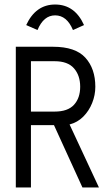

<svg xmlns="http://www.w3.org/2000/svg" viewBox="-20 -830 490 850"><path d="M50 0V-623H215Q314 -623 358 -574.5Q402 -526 402 -446Q402 -409 388 -374Q374 -339 348.5 -313.5Q323 -288 288 -279L418 0H345L219 -276H117V0ZM117 -336H222Q280 -336 307.5 -366Q335 -396 335 -446Q335 -496 307.5 -527.5Q280 -559 222 -559H117ZM146 -697 96 -719Q138 -810 224 -810Q311 -810 352 -719L303 -697Q276 -762 224 -762Q173 -762 146 -697Z"/></svg>

Font: Inconsolata SemiCondensed
Style: Regular
Weight: 400
Width: 4
Monospace: yes
Designer: Raph Levien, Cyreal, Brenton Simpson
Foundry: Raph Levien, Cyreal, Google
Version: Version 3.000; ttfautohint (v1.8.2.53-6de2)